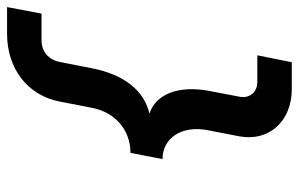

<svg xmlns="http://www.w3.org/2000/svg" viewBox="-212 -582 866 557"><g transform="rotate(90 221.5 -303.0)"><path d="M201 -716H123L103 -616H181C210 -616 229 -593 223 -564L206 -475C190 -387 215 -322 272 -303C206 -288 159 -230 141 -138L122 -42C116 -11 92 10 60 10H-18L-37 110H41C142 110 219 50 237 -42L255 -135C268 -204 320 -248 386 -248L404 -341C342 -341 306 -398 320 -471L338 -564C354 -650 294 -716 201 -716Z"/></g></svg>

Font: Uncut Sans Semibold Italic
Style: Regular
Weight: 600
Italic angle: -11°
Designer: Kasper Nordkvist
Foundry: UNCUT.wtf
Version: Version 1.304;Glyphs 3.2 (3246)